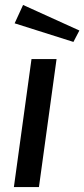

<svg xmlns="http://www.w3.org/2000/svg" viewBox="-20 -754 340 774"><path d="M73 -734 39 -660 276 -585 300 -631ZM208 -516H107L36 0H137Z"/></svg>

Font: United Sans Medium
Style: Italic
Weight: 500
Italic angle: -8°
Designer: Pablo Impallari, Rodrigo Fuenzalida (Modified by Dan O. Williams)
Version: Version 1.000;PS 001.000;hotconv 1.0.88;makeotf.lib2.5.64775